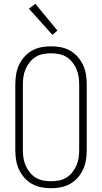

<svg xmlns="http://www.w3.org/2000/svg" viewBox="-20 -988 540 1016"><path d="M250 8Q224 8 198 3Q172 -2 149 -15Q126 -28 108.5 -48Q91 -68 80 -92Q69 -116 65 -142.5Q61 -169 61 -195V-540Q61 -566 65 -592.5Q69 -619 80 -643Q91 -667 108.5 -687Q126 -707 149 -720Q172 -733 198 -738Q224 -743 250 -743Q276 -743 302 -738Q328 -733 351 -720Q374 -707 391.5 -687Q409 -667 420 -643Q431 -619 435 -592.5Q439 -566 439 -540V-195Q439 -169 435 -142.5Q431 -116 420 -92Q409 -68 391.5 -48Q374 -28 351 -15Q328 -2 302 3Q276 8 250 8ZM250 -29Q271 -29 292 -33Q313 -37 331 -48Q349 -59 362.5 -76Q376 -93 384.5 -112.5Q393 -132 396 -153Q399 -174 399 -195V-540Q399 -561 396 -582Q393 -603 384.5 -622.5Q376 -642 362.5 -659Q349 -676 331 -687Q313 -698 292 -702Q271 -706 250 -706Q229 -706 208 -702Q187 -698 169 -687Q151 -676 137.5 -659Q124 -642 115.5 -622.5Q107 -603 104 -582Q101 -561 101 -540V-195Q101 -174 104 -153Q107 -132 115.5 -112.5Q124 -93 137.5 -76Q151 -59 169 -48Q187 -37 208 -33Q229 -29 250 -29ZM257 -804 133 -942 167 -968 284 -826Z"/></svg>

Font: Iosevka SS04 Extralight
Style: Regular
Weight: 200
Monospace: yes
Designer: Belleve Invis
Foundry: Belleve Invis
Version: Version 19.0.0; ttfautohint (v1.8.4)